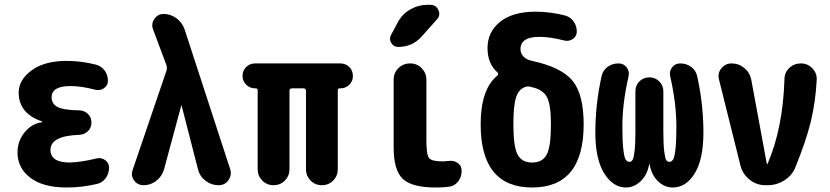

<svg xmlns="http://www.w3.org/2000/svg" viewBox="-20 -790 3540 819"><path d="M392.6 -114.3Q412.1 -119.1 428.7 -106.9Q445.3 -94.7 445.3 -75.2Q445.3 -49.8 430.7 -29.8Q416 -9.8 391.6 -4.9Q328.1 9.8 264.6 9.8Q164.1 9.8 109.4 -31.7Q54.7 -73.2 54.7 -139.6Q54.7 -188.5 85 -225.6Q115.2 -262.7 159.2 -268.6Q160.2 -268.6 160.2 -269.5Q160.2 -271.5 158.2 -272.5Q60.5 -305.7 59.6 -394.5Q59.6 -449.2 114.7 -489.7Q169.9 -530.3 264.6 -530.3Q325.2 -530.3 387.7 -514.6Q412.1 -508.8 426.3 -489.3Q440.4 -469.7 440.4 -445.3Q440.4 -425.8 423.8 -414.1Q407.2 -402.3 386.7 -407.2Q327.1 -422.9 280.3 -422.9Q200.2 -422.9 200.2 -375Q200.2 -346.7 225.6 -333.5Q251 -320.3 318.4 -319.3Q340.8 -318.4 355.5 -303.7Q370.1 -289.1 370.1 -267.1Q370.1 -245.1 355 -230.5Q339.8 -215.8 318.4 -214.8Q195.3 -210.9 195.3 -150.4Q195.3 -97.7 275.4 -96.7Q324.2 -97.7 392.6 -114.3Z M767.6 -664.1 961.9 -68.4Q969.7 -43 954.6 -21.5Q939.5 0 913.1 0Q880.9 0 856 -19.5Q831.1 -39.1 824.2 -69.3L754.9 -338.9Q754.9 -339.8 753.9 -339.8Q752.9 -339.8 752.9 -338.9L679.7 -67.4Q670.9 -38.1 647 -19Q623 0 592.8 0Q566.4 0 551.8 -20.5Q537.1 -41 545.9 -65.4L690.4 -489.3Q693.4 -502 690.4 -510.7L632.8 -665Q624 -688.5 638.7 -709.5Q653.3 -730.5 677.7 -730.5Q708 -730.5 732.9 -711.9Q757.8 -693.4 767.6 -664.1Z M1431.6 -519.5Q1454.1 -519.5 1469.7 -504.4Q1485.4 -489.3 1485.4 -465.8Q1485.4 -443.4 1469.7 -428.2Q1454.1 -413.1 1431.6 -413.1H1428.7Q1420.9 -413.1 1420.9 -405.3V-68.4Q1420.9 -40 1401.4 -20Q1381.8 0 1353 0Q1324.2 0 1304.7 -20Q1285.2 -40 1285.2 -68.4V-402.3Q1285.2 -413.1 1274.4 -413.1H1225.6Q1214.8 -413.1 1214.8 -402.3V-68.4Q1214.8 -40 1195.3 -20Q1175.8 0 1147 0Q1118.2 0 1098.6 -20Q1079.1 -40 1079.1 -68.4V-405.3Q1079.1 -413.1 1071.3 -413.1H1068.4Q1045.9 -413.1 1030.3 -428.7Q1014.6 -444.3 1014.6 -465.8Q1014.6 -489.3 1030.3 -504.4Q1045.9 -519.5 1068.4 -519.5Z M1893.6 -103.5Q1916 -106.4 1932.6 -94.7Q1949.2 -83 1949.2 -61.5Q1949.2 -35.2 1934.1 -15.6Q1918.9 3.9 1893.6 6.8Q1868.2 9.8 1838.9 9.8Q1736.3 9.8 1697.8 -27.3Q1659.2 -64.5 1659.2 -160.2V-450.2Q1659.2 -479.5 1679.7 -499.5Q1700.2 -519.5 1729.5 -519.5Q1758.8 -519.5 1778.8 -499Q1798.8 -478.5 1798.8 -450.2V-190.4Q1798.8 -129.9 1810.1 -115.7Q1821.3 -101.6 1869.1 -101.6Q1876 -101.6 1893.6 -103.5ZM1779.3 -634.8Q1739.3 -589.8 1678.7 -589.8Q1659.2 -589.8 1648.9 -606.9Q1638.7 -624 1648.4 -641.6L1677.7 -696.3Q1696.3 -730.5 1730.5 -750Q1764.6 -769.5 1803.7 -769.5H1814.5Q1839.8 -769.5 1850.1 -747.1Q1860.4 -724.6 1842.8 -706.1Z M2330.1 -259.8Q2330.1 -342.8 2313.5 -375Q2296.9 -407.2 2250 -418H2248L2246.1 -418.9Q2233.4 -422.9 2223.6 -419.9Q2194.3 -412.1 2182.1 -377Q2169.9 -341.8 2169.9 -259.8Q2169.9 -164.1 2188 -130.4Q2206.1 -96.7 2250 -96.7Q2293.9 -96.7 2312 -130.4Q2330.1 -164.1 2330.1 -259.8ZM2250 -530.3Q2376 -502.9 2422.9 -444.8Q2469.7 -386.7 2469.7 -259.8Q2469.7 9.8 2250 9.8Q2030.3 9.8 2030.3 -259.8Q2030.3 -409.2 2101.6 -467.8Q2108.4 -473.6 2101.6 -481.4Q2059.6 -518.6 2059.6 -585Q2059.6 -654.3 2113.8 -697.3Q2168 -740.2 2264.6 -740.2Q2325.2 -740.2 2387.7 -724.6Q2412.1 -718.8 2426.3 -699.2Q2440.4 -679.7 2440.4 -655.3Q2440.4 -635.7 2423.8 -624Q2407.2 -612.3 2386.7 -617.2Q2327.1 -632.8 2280.3 -632.8Q2200.2 -632.8 2200.2 -580.1Q2200.2 -562.5 2212.9 -548.8Q2225.6 -535.2 2250 -530.3Z M2881.8 -519.5Q2908.2 -519.5 2928.7 -504.4Q2949.2 -489.3 2954.1 -463.9Q2980.5 -344.7 2980.5 -224.6Q2980.5 -110.4 2943.4 -50.3Q2906.2 9.8 2849.6 9.8Q2814.5 9.8 2786.6 -17.1Q2758.8 -43.9 2751 -88.9Q2751 -89.8 2750 -89.8Q2749 -89.8 2749 -88.9Q2741.2 -43.9 2712.9 -17.1Q2684.6 9.8 2650.4 9.8Q2594.7 9.8 2557.1 -50.8Q2519.5 -111.3 2519.5 -224.6Q2519.5 -344.7 2545.9 -463.9Q2550.8 -489.3 2571.3 -504.4Q2591.8 -519.5 2618.2 -519.5Q2640.6 -519.5 2653.3 -502.4Q2666 -485.4 2661.1 -463.9Q2634.8 -349.6 2634.8 -250Q2634.8 -188.5 2638.7 -153.8Q2642.6 -119.1 2648.9 -109.4Q2655.3 -99.6 2665 -99.6Q2673.8 -99.6 2678.7 -108.4Q2683.6 -117.2 2687 -146.5Q2690.4 -175.8 2690.4 -230.5V-400.4Q2690.4 -425.8 2707.5 -442.9Q2724.6 -460 2750 -460Q2775.4 -460 2792.5 -442.4Q2809.6 -424.8 2809.6 -400.4V-230.5Q2809.6 -176.8 2813 -147Q2816.4 -117.2 2821.3 -108.4Q2826.2 -99.6 2835 -99.6Q2844.7 -99.6 2851.1 -109.4Q2857.4 -119.1 2861.3 -153.8Q2865.2 -188.5 2865.2 -250Q2865.2 -349.6 2838.9 -463.9Q2834 -485.4 2846.7 -502.4Q2859.4 -519.5 2881.8 -519.5Z M3396.5 -519.5Q3424.8 -519.5 3444.8 -499Q3464.8 -478.5 3463.9 -451.2Q3459 -356.4 3439 -272.9Q3418.9 -189.5 3373 -77.1Q3359.4 -42 3326.2 -21Q3293 0 3254.9 0H3245.1Q3207 0 3177.7 -23.4Q3148.4 -46.9 3138.7 -83L3046.9 -451.2Q3040 -477.5 3057.1 -498.5Q3074.2 -519.5 3100.6 -519.5Q3130.9 -519.5 3154.8 -500Q3178.7 -480.5 3184.6 -450.2L3251 -90.8Q3251 -89.8 3252 -89.8Q3253.9 -89.8 3253.9 -90.8Q3319.3 -241.2 3326.2 -451.2Q3326.2 -480.5 3346.7 -500Q3367.2 -519.5 3396.5 -519.5Z"/></svg>

Font: Rounded-X Mgen+ 1m bold
Style: Bold
Weight: 700
Designer: [Source Han Sans]
Ryoko NISHIZUKA  (kana & ideographs); Paul D. Hunt (Latin, Greek & Cyrillic); Wenlong ZHANG  (bopomofo
Version: Version 1.059.20150602